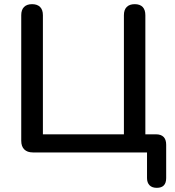

<svg xmlns="http://www.w3.org/2000/svg" viewBox="-20 -732 841 922"><path d="M733 170Q710 170 698 157.5Q686 145 686 123V0H138Q111 0 96.5 -14.5Q82 -29 82 -56V-659Q82 -685 95.5 -698.5Q109 -712 134 -712Q159 -712 172.5 -698.5Q186 -685 186 -659V-87H575V-659Q575 -685 588.5 -698.5Q602 -712 627 -712Q652 -712 665 -698.5Q678 -685 678 -659V-41L632 -87H729Q753 -87 765.5 -74.5Q778 -62 778 -37V123Q778 170 733 170Z"/></svg>

Font: Nunito SemiBold
Style: Regular
Weight: 600
Designer: Vernon Adams
Foundry: Vernon Adams
Version: Version 3.602